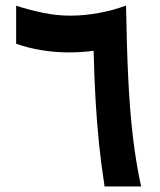

<svg xmlns="http://www.w3.org/2000/svg" viewBox="-20 -671 577 691"><path d="M356.4 0Q343.8 -81.1 336.2 -155.5Q328.6 -230 324 -310.1Q319.3 -390.1 316.9 -488.3Q296.4 -485.4 273.7 -483.9Q251 -482.4 226.6 -482.4Q179.2 -482.4 130.4 -490.2Q81.5 -498 38.1 -513.7V-650.4Q83.5 -635.7 133.5 -625.2Q183.6 -614.7 231.4 -614.7Q284.2 -614.7 335.7 -624.3Q387.2 -633.8 433.6 -650.9Q436 -500.5 441.7 -386.2Q447.3 -272 458.3 -179Q469.2 -85.9 487.8 0Z"/></svg>

Font: Vazir UI
Style: Bold-UI
Weight: 700
Designer: Saber Rastikerdar
Foundry: Saber Rastikerdar
Version: Version 30.1.0